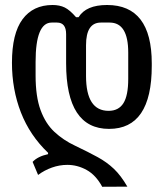

<svg xmlns="http://www.w3.org/2000/svg" viewBox="-20 -525 642 753"><path d="M380.9 207.5Q356 161.6 319.8 141.6Q283.7 121.6 244.1 121.6Q213.4 121.6 183.8 132.1Q154.3 142.6 129.4 161.1L107.9 109.9Q127.9 88.4 168.5 79.6V74.2Q97.2 6.3 62 -84Q26.9 -174.3 26.9 -278.8Q26.9 -393.6 68.4 -449.5Q109.9 -505.4 186 -505.4Q213.9 -505.4 233.9 -495.6Q253.9 -485.8 278.3 -457.5H288.1Q317.4 -505.4 399.9 -505.4Q575.2 -505.4 575.2 -276.4V-266.6Q575.2 -19.5 407.7 -19.5Q239.3 -19.5 239.3 -276.9V-391.1Q239.3 -436.5 203.6 -436.5H182.6Q119.6 -436.5 119.6 -282.2V-229Q119.6 -146 139.2 -93Q158.7 -40 193.6 -7.6Q228.5 24.9 274.4 46.4Q326.7 71.3 362.8 91.1Q398.9 110.8 426.5 137Q454.1 163.1 479.5 207ZM405.8 -90.3Q445.3 -90.3 464.1 -120.4Q482.9 -150.4 482.9 -215.3V-318.8Q482.9 -436.5 410.2 -436.5H375.5Q317.4 -436.5 317.4 -347.7V-227.1Q317.4 -90.3 405.8 -90.3Z"/></svg>

Font: Vazir Code Hack
Style: Code-Hack
Weight: 400
Foundry: DejaVu fonts team - Redesigned by Saber Rastikerdar
Version: Version 1.1.2